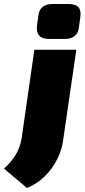

<svg xmlns="http://www.w3.org/2000/svg" viewBox="-93 -749 423 961"><path d="M289 -500 224 -54Q218 -2 194 46.5Q170 95 131.5 133Q93 171 42 192L-73 95Q-30 55 -10 18Q10 -19 16 -62L79 -500ZM250 -729Q285 -729 299.5 -713Q314 -697 309 -663L302 -612Q295 -554 231 -554H152Q85 -554 92 -620L99 -671Q106 -729 171 -729Z"/></svg>

Font: Exo 2 Black
Style: Italic
Weight: 900
Italic angle: -8°
Designer: Natanael Gama
Foundry: Natanael Gama
Version: Version 2.010